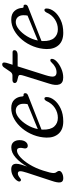

<svg xmlns="http://www.w3.org/2000/svg" viewBox="554 -1139 594 1742"><g transform="rotate(-90 851.0 -268.0)"><path d="M85.5 -375.5Q79 -377 76 -384.2Q73 -391.5 78 -401.5Q89.5 -425.5 120.5 -444.2Q151.5 -463 186 -463Q236 -463 236 -417.5Q236 -398.5 228.5 -373Q221 -347.5 211 -319.5Q246.5 -382.5 291.8 -422.5Q337 -462.5 383.5 -462.5Q416.5 -462.5 433.5 -442Q450.5 -421.5 450.5 -388Q450.5 -352.5 435.5 -332.8Q420.5 -313 398.5 -313Q387 -313 381 -320.2Q375 -327.5 375 -338.5Q375 -347 377.8 -356.5Q380.5 -366 380.5 -378.5Q380.5 -393 375 -402Q369.5 -411 356.5 -411Q330 -411 295.8 -380.2Q261.5 -349.5 229 -296Q196.5 -242.5 174.5 -174.5Q162 -135.5 157 -113.8Q152 -92 152 -77Q152 -62.5 161.8 -50.5Q171.5 -38.5 171.5 -29Q171.5 -13 151.2 -2Q131 9 103.5 9Q72.5 9 67.5 -16.8Q62.5 -42.5 82 -98.5L154.5 -319.5Q169 -362.5 168.5 -382.8Q168 -403 148 -403Q131.5 -403 110.5 -386.5Q103.5 -381 97.2 -377Q91 -373 85.5 -375.5Z M841.5 -141.5Q841.5 -108 814.5 -73.2Q787.5 -38.5 737.8 -14.8Q688 9 620.5 9Q547.5 9 509.8 -32.5Q472 -74 473.5 -143Q475 -204 497.2 -261.2Q519.5 -318.5 557.2 -364Q595 -409.5 642.5 -436.2Q690 -463 741 -463Q792 -463 818.2 -434.2Q844.5 -405.5 847 -362.5Q848.5 -349.5 860 -351Q876.5 -353.5 876.5 -335Q876.5 -317 852.5 -309Q820 -296 777.5 -279.5Q735 -263 690.8 -245.5Q646.5 -228 608.2 -213Q570 -198 546.5 -188.5Q546 -182.5 546 -176Q544.5 -106.5 574.2 -73.2Q604 -40 653 -40Q701 -40 742.5 -67Q784 -94 806 -145Q816 -162 827.5 -162Q841.5 -162 841.5 -141.5ZM718 -422Q687 -422 652.2 -394Q617.5 -366 589.5 -320.2Q561.5 -274.5 551 -222Q578.5 -233.5 618.2 -249.8Q658 -266 700.2 -283.2Q742.5 -300.5 777 -315Q780.5 -330 780.5 -352Q780.5 -384 763.8 -403Q747 -422 718 -422Z M1029 -399 986.5 -410Q968.5 -417 968.5 -432Q968.5 -440.5 976.2 -446.2Q984 -452 995.5 -452H1037Q1056 -452 1069.5 -469L1110.5 -529Q1122 -545 1137 -545Q1155 -545 1155 -526.5Q1155 -519 1152.5 -509Q1150 -499 1146 -487L1134.5 -451H1247.5Q1266.5 -451 1266.5 -434.5Q1266.5 -420.5 1255 -412.8Q1243.5 -405 1224 -405H1120L1041 -155.5Q1021 -93.5 1029.2 -72.8Q1037.5 -52 1065 -52Q1113.5 -52 1155 -97Q1162.5 -104.5 1166 -106.5Q1169.5 -108.5 1175 -108.5Q1188 -108.5 1188 -94Q1188 -73 1162.8 -49.2Q1137.5 -25.5 1098.5 -8.5Q1059.5 8.5 1018.5 8.5Q969.5 8.5 956.5 -25.5Q943.5 -59.5 964 -121L1033.5 -344Q1042 -370 1042 -382.2Q1042 -394.5 1029 -399Z M1645 -141.5Q1645 -108 1618 -73.2Q1591 -38.5 1541.2 -14.8Q1491.5 9 1424 9Q1351 9 1313.2 -32.5Q1275.5 -74 1277 -143Q1278.5 -204 1300.8 -261.2Q1323 -318.5 1360.8 -364Q1398.5 -409.5 1446 -436.2Q1493.5 -463 1544.5 -463Q1595.5 -463 1621.8 -434.2Q1648 -405.5 1650.5 -362.5Q1652 -349.5 1663.5 -351Q1680 -353.5 1680 -335Q1680 -317 1656 -309Q1623.5 -296 1581 -279.5Q1538.5 -263 1494.2 -245.5Q1450 -228 1411.8 -213Q1373.5 -198 1350 -188.5Q1349.5 -182.5 1349.5 -176Q1348 -106.5 1377.8 -73.2Q1407.5 -40 1456.5 -40Q1504.5 -40 1546 -67Q1587.5 -94 1609.5 -145Q1619.5 -162 1631 -162Q1645 -162 1645 -141.5ZM1521.5 -422Q1490.5 -422 1455.8 -394Q1421 -366 1393 -320.2Q1365 -274.5 1354.5 -222Q1382 -233.5 1421.8 -249.8Q1461.5 -266 1503.8 -283.2Q1546 -300.5 1580.5 -315Q1584 -330 1584 -352Q1584 -384 1567.2 -403Q1550.5 -422 1521.5 -422Z"/></g></svg>

Font: Fraunces 9pt SuperSoft Light
Style: Italic
Weight: 300
Italic angle: -16°
Version: Version 1.000;[b76b70a41]